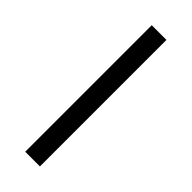

<svg xmlns="http://www.w3.org/2000/svg" viewBox="-188 -553 573 573"><g transform="rotate(45 98.0 -267.0)"><path d="M67 0V-534H129V0Z"/></g></svg>

Font: Georama Light
Style: Regular
Weight: 300
Designer: Jean-Baptiste Levee
Foundry: Production Type
Version: Version 1.000